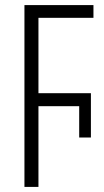

<svg xmlns="http://www.w3.org/2000/svg" viewBox="-20 -734 407 754"><path d="M76 0H131V-317H291V-194H337V-368H131V-664H347V-714H76Z"/></svg>

Font: Noto Sans UI Condensed Light
Style: Regular
Weight: 300
Width: 3
Designer: Monotype Design Team
Foundry: Monotype Imaging Inc.
Version: Version 1.901